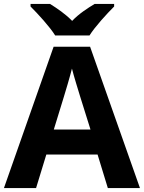

<svg xmlns="http://www.w3.org/2000/svg" viewBox="-20 -954 730 974"><path d="M260 -774H434C462 -819 523 -885 559 -921V-934H460C425 -913 380 -884 346 -848C311 -884 269 -912 234 -934H135V-921C172 -884 232 -819 260 -774ZM527 0H690L437 -717H252L0 0H163L215 -170H475ZM387 -463 439 -297H253L304 -463C311 -485 335 -566 345 -606C355 -566 377 -496 387 -463Z"/></svg>

Font: Noto Sans Adlam
Style: Bold
Weight: 700
Designer: Mark Jamra, Neil Patel
Foundry: JamraPatel LLC
Version: Version 3.001